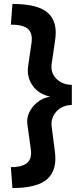

<svg xmlns="http://www.w3.org/2000/svg" viewBox="-20 -765 428 973"><path d="M43 -745Q173 -745 223.5 -699Q274 -653 259 -559L242 -443Q235 -398 264.5 -367Q294 -336 344 -335V-233Q295 -232 265.5 -199.5Q236 -167 242 -122L258 2Q271 96 220 142Q169 188 43 188L35 82Q94 82 118.5 59.5Q143 37 136 -10L119 -133Q112 -182 147 -224.5Q182 -267 235 -275Q177 -287 145.5 -331Q114 -375 123 -433L140 -550Q146 -595 122.5 -617.5Q99 -640 35 -640Z"/></svg>

Font: Cantarell
Style: Bold
Weight: 700
Designer: Dave Crossland, Nikolaus Waxweiler, Florian Fecher, Jacques Le Bailly, Eben Sorkin, Alexei Vanyashin, Alexios Zavras, Em
Version: Version 0.303